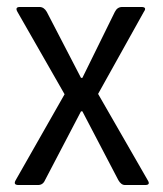

<svg xmlns="http://www.w3.org/2000/svg" viewBox="-20 -530 467 550"><path d="M89 0H33Q17 0 25 -14L165 -260L30 -496Q22 -510 37 -510H93Q106 -510 114 -496L212 -307H216L309 -496Q316 -510 330 -510H385Q402 -510 392 -496L261 -261L403 -14Q412 0 396 0H338Q327 0 319 -14L216 -211H212L109 -14Q103 0 89 0Z"/></svg>

Font: Rajdhani Medium
Style: Regular
Weight: 500
Designer: Satya Rajpurohit, Jyotish Sonowal
Foundry: Indian Type Foundry
Version: Version 1.201 February 1, 2022